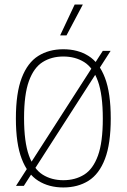

<svg xmlns="http://www.w3.org/2000/svg" viewBox="-20 -819 558 846"><path d="M85 0H50.5L433 -595H467.5ZM259 7Q195.5 7 148.5 -22.5Q101.5 -52 75.8 -118.8Q50 -185.5 50 -297Q50 -409 75.8 -476Q101.5 -543 148.5 -572.5Q195.5 -602 259 -602Q323 -602 370 -572.5Q417 -543 442.5 -476Q468 -409 468 -297Q468 -185.5 442.5 -118.8Q417 -52 370 -22.5Q323 7 259 7ZM259 -25Q311.5 -25 350.8 -49.5Q390 -74 411.5 -133Q433 -192 433 -296Q433 -401.5 411.5 -461.2Q390 -521 350.8 -545.5Q311.5 -570 259 -570Q207 -570 168 -545.5Q129 -521 107.5 -462Q86 -403 86 -299Q86 -193.5 107.5 -133.8Q129 -74 168 -49.5Q207 -25 259 -25ZM245 -663 309 -799H345L273 -663Z"/></svg>

Font: Encode Sans SC Condensed Thin
Style: Regular
Weight: 100
Width: 3
Designer: Multiple Designers
Foundry: Impallari Type
Version: Version 3.002